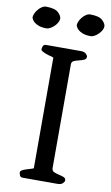

<svg xmlns="http://www.w3.org/2000/svg" viewBox="-116 -889 540 937"><g transform="rotate(10 154.5 -421.0)"><path d="M48 -24Q48 -30 56 -34.5Q64 -39 74.5 -42.5Q85 -46 96 -49Q107 -52 112 -55V-603Q107 -606 96 -608.5Q85 -611 74.5 -615Q64 -619 56 -623.5Q48 -628 48 -634Q48 -640 51.5 -649Q55 -658 67 -658H239Q257 -658 265 -649.5Q273 -641 273 -636Q273 -624 262.5 -619.5Q252 -615 239 -612Q226 -609 214.5 -604.5Q203 -600 202 -588V-70Q203 -57 214.5 -52.5Q226 -48 239 -45Q252 -42 262.5 -38Q273 -34 273 -22Q273 -17 265 -8.5Q257 0 239 0H67Q55 0 51.5 -9Q48 -18 48 -24ZM272 -738Q250 -738 235 -743.5Q220 -749 212 -756Q204 -763 200.5 -770Q197 -777 197 -780Q197 -788 202 -799Q207 -810 215 -819.5Q223 -829 233 -835.5Q243 -842 253 -842Q297 -842 314 -826Q331 -810 331 -796Q331 -787 325.5 -777Q320 -767 311.5 -758.5Q303 -750 292.5 -744Q282 -738 272 -738ZM53 -738Q31 -738 16 -743.5Q1 -749 -7 -756Q-15 -763 -18.5 -770Q-22 -777 -22 -780Q-22 -788 -17 -799Q-12 -810 -4 -819.5Q4 -829 14 -835.5Q24 -842 34 -842Q78 -842 95 -826Q112 -810 112 -796Q112 -787 106.5 -777Q101 -767 92.5 -758.5Q84 -750 73.5 -744Q63 -738 53 -738Z"/></g></svg>

Font: Asar
Style: Regular
Weight: 400
Designer: Eben Sorkin
Foundry: Eben Sorkin, Pria Ravichandran
Version: Version 1.003; ttfautohint (v1.3) -l 8 -r 50 -G 0 -x 0 -H 45